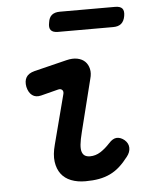

<svg xmlns="http://www.w3.org/2000/svg" viewBox="-54 -799 708 856"><g transform="rotate(-5 300.0 -371.5)"><path d="M130 -388Q106 -382 90 -394Q74 -406 68 -432Q63 -458 73 -475Q83 -492 110 -499L256 -535Q284 -542 305.5 -537.5Q327 -533 340 -520Q353 -507 357.5 -487Q362 -467 355 -443L297 -211Q288 -176 286 -154.5Q284 -133 288.5 -121Q293 -109 302 -104Q311 -99 324 -99Q349 -99 371 -113Q393 -127 414 -150Q432 -170 449.5 -170.5Q467 -171 484 -157Q501 -142 501.5 -122Q502 -102 487 -83Q468 -58 448 -40Q428 -22 405 -11Q382 0 355 5Q328 10 294 10Q258 10 230 -1Q202 -12 185.5 -34Q169 -56 164.5 -88.5Q160 -121 172 -165L229 -384Q233 -397 226.5 -404Q220 -411 208 -408ZM230 -664Q207 -664 198 -675Q189 -686 194 -709Q197 -732 210 -742.5Q223 -753 246 -753H493Q516 -753 525 -742.5Q534 -732 530 -709Q526 -686 513 -675Q500 -664 477 -664Z"/></g></svg>

Font: Maple Mono NL SemiBold
Style: Italic
Weight: 600
Italic angle: -10°
Monospace: yes
Designer: subframe7536
Version: Version 7.000